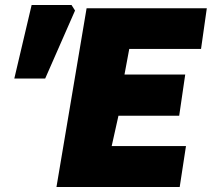

<svg xmlns="http://www.w3.org/2000/svg" viewBox="-20 -745 872 765"><path d="M325 -712H804L781 -550H495L476 -448H718L694 -284H452L425 -163H721L696 0H205ZM106 -725H265L279 -703L160 -432H37Z"/></svg>

Font: Nebula Sans Black
Style: Regular
Weight: 900
Italic angle: -9°
Designer: Paul D. Hunt for Adobe (as Source Sans)
Foundry: Nebula Entertainment & Broadcasting LLC
Version: Version 1.010